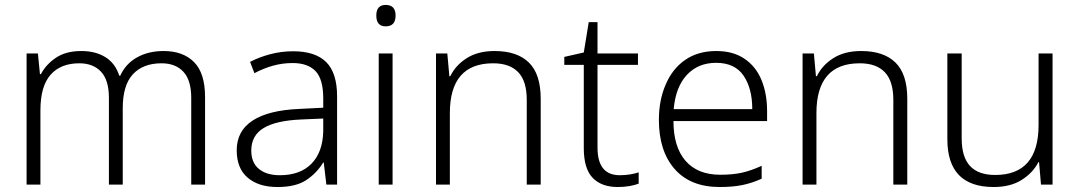

<svg xmlns="http://www.w3.org/2000/svg" viewBox="-20 -749 4380 779"><path d="M644 -542Q722.7 -542 767.3 -497.1Q812 -452.1 812 -355V0H755.9V-352.1Q755.9 -423.8 723.9 -458Q691.9 -492.2 635.7 -492.2Q560.1 -492.2 519 -447.5Q478 -402.8 478 -310.1V0H421.9V-352.1Q421.9 -423.8 389.9 -458Q357.9 -492.2 301.8 -492.2Q226.1 -492.2 185.1 -445.6Q144 -398.9 144 -301.8V0H87.9V-532.2H133.8L142.1 -448.2H146Q166 -486.8 206.5 -514.4Q247.1 -542 310.1 -542Q367.7 -542 407.7 -517.1Q447.8 -492.2 463.9 -441.9H467.8Q489.7 -490.2 535.9 -516.1Q582 -542 644 -542Z M1169.4 -541Q1259.3 -541 1303.5 -497.1Q1347.7 -453.1 1347.7 -357.9V0H1304.2L1293.5 -89.8H1291.5Q1263.7 -44.9 1221.4 -17.6Q1179.2 9.8 1105.5 9.8Q1029.3 9.8 984.9 -28.1Q940.4 -65.9 940.4 -139.2Q940.4 -217.8 1004.9 -259.8Q1069.3 -301.8 1194.3 -307.1L1291.5 -312V-349.1Q1291.5 -428.2 1260 -460.7Q1228.5 -493.2 1167.5 -493.2Q1126.5 -493.2 1088.4 -482.7Q1050.3 -472.2 1012.2 -452.1L994.6 -498Q1031.2 -517.1 1076.4 -529.1Q1121.6 -541 1169.4 -541ZM1291.5 -216.8V-268.1L1201.7 -264.2Q1099.6 -259.8 1049.6 -229.5Q999.5 -199.2 999.5 -138.2Q999.5 -88.9 1030.5 -63.5Q1061.5 -38.1 1115.2 -38.1Q1198.2 -38.1 1243.9 -85Q1289.6 -131.8 1291.5 -216.8Z M1544.9 -729Q1585 -729 1585 -686Q1585 -642.1 1544.9 -642.1Q1506.8 -642.1 1506.8 -686Q1506.8 -729 1544.9 -729ZM1516.6 0V-532.2H1572.8V0Z M1986.8 -542Q2078.1 -542 2126 -495.1Q2173.8 -448.2 2173.8 -348.1V0H2117.2V-344.2Q2117.2 -419.9 2082.5 -456.1Q2047.9 -492.2 1981 -492.2Q1805.2 -492.2 1805.2 -290V0H1749V-532.2H1794.9L1803.2 -439.9H1807.1Q1828.1 -483.9 1873.5 -512.9Q1918.9 -542 1986.8 -542Z M2494.6 -38.1Q2516.6 -38.1 2537.1 -41.5Q2557.6 -44.9 2571.3 -49.8V-3.9Q2555.7 2 2534.2 5.9Q2512.7 9.8 2486.3 9.8Q2420.4 9.8 2384.5 -27.6Q2348.6 -64.9 2348.6 -147.9V-485.8H2269.5V-518.1L2348.6 -536.1L2368.7 -659.2H2404.3V-532.2H2568.4V-485.8H2404.3V-149.9Q2404.3 -38.1 2494.6 -38.1Z M2886.2 -542Q2954.6 -542 3000.5 -510.7Q3046.9 -479.5 3069.6 -424.3Q3092.3 -369.1 3092.3 -297.9V-257.8H2712.4Q2712.4 -152.8 2761.5 -96.4Q2810.5 -40 2902.3 -40Q2952.1 -40 2989.3 -48.1Q3026.4 -56.2 3070.3 -76.2V-23.9Q3030.3 -5.9 2991.2 2Q2952.1 9.8 2900.4 9.8Q2781.2 9.8 2717.3 -63.2Q2653.3 -136.2 2653.3 -262.2Q2653.3 -343.3 2681.2 -406.7Q2708.5 -470.7 2760.5 -506.3Q2812.5 -542 2886.2 -542ZM2885.3 -494.1Q2812.5 -494.1 2766.8 -445.1Q2721.2 -396 2713.4 -306.2H3032.2Q3032.2 -390.1 2996.8 -442.1Q2961.4 -494.1 2885.3 -494.1Z M3474.1 -542Q3565.4 -542 3613.3 -495.1Q3661.1 -448.2 3661.1 -348.1V0H3604.5V-344.2Q3604.5 -419.9 3569.8 -456.1Q3535.2 -492.2 3468.3 -492.2Q3292.5 -492.2 3292.5 -290V0H3236.3V-532.2H3282.2L3290.5 -439.9H3294.4Q3315.4 -483.9 3360.8 -512.9Q3406.2 -542 3474.1 -542Z M4193.8 -242.2V-532.2H4250.5V0H4203.6L4195.8 -90.8H4192.9Q4170.9 -47.9 4125.2 -19Q4079.6 9.8 4011.7 9.8Q3823.7 9.8 3823.7 -184.1V-532.2H3881.8V-188Q3881.8 -111.8 3915.8 -75.4Q3949.7 -39.1 4017.6 -39.1Q4193.8 -39.1 4193.8 -242.2Z"/></svg>

Font: Nokora Light
Style: Regular
Weight: 300
Designer: Danh Hong
Version: Version 8.000; ttfautohint (v1.8.3)